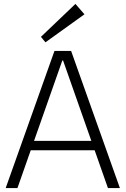

<svg xmlns="http://www.w3.org/2000/svg" viewBox="-20 -960 641 980"><path d="M258 -700H343L592 0H531L302 -651H298L69 0H9ZM124 -241H476V-193H124ZM411 -887 212 -744 189 -772 365 -940Z"/></svg>

Font: Pathway Extreme 8pt Thin 12pt Thin
Style: Regular
Weight: 250
Version: Version 1.001;gftools[0.9.26]